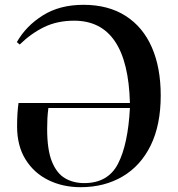

<svg xmlns="http://www.w3.org/2000/svg" viewBox="-20 -764 738 798"><path d="M315 14Q241 14 181 -15.5Q121 -45 86 -101.5Q51 -158 51 -239Q51 -293 57 -336H520Q511 -678 288 -678Q218 -678 163.5 -651.5Q109 -625 62 -579L50 -589Q88 -656 158 -700Q228 -744 327 -744Q430 -744 502 -698Q574 -652 611 -567.5Q648 -483 648 -367Q648 -245 606.5 -160Q565 -75 489.5 -30.5Q414 14 315 14ZM330 -3Q429 -3 470.5 -83.5Q512 -164 520 -315H181Q178 -290 177 -271.5Q176 -253 176 -228Q176 -141 196 -92Q216 -43 250.5 -23Q285 -3 330 -3Z"/></svg>

Font: Literata 72pt Medium
Style: Regular
Weight: 500
Designer: Latin by Veronika Burian and Jose Scaglione. Greek by Irene Vlachou. Cyrillic by Vera Evstafieva.
Foundry: TypeTogether
Version: Version 3.002